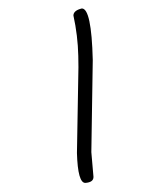

<svg xmlns="http://www.w3.org/2000/svg" viewBox="-194 -723 685 785"><g transform="rotate(-30 148.5 -330.5)"><path d="M320.3 -644.5Q355.5 -626 253.9 -439.5L60.5 -116.2L17.6 -24.4Q6.8 -4.9 -23.4 -19.5Q-50.8 -34.2 7.8 -142.6L188.5 -443.4L210.9 -483.4Q251 -556.6 276.4 -636.7Q287.1 -654.3 320.3 -644.5Z"/></g></svg>

Font: Sue Ellen Francisco 
Style: Regular
Weight: 400
Designer: Kimberly Geswein
Foundry: Kimberly Geswein
Version: Version 1.002 2007